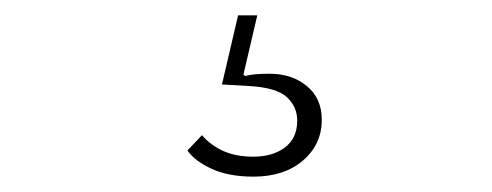

<svg xmlns="http://www.w3.org/2000/svg" viewBox="-20 -27 640 250"><path d="M310 203Q278 203 256 193Q234 183 224 169L243 149Q254 162 270.5 169.5Q287 177 310 177Q335 177 351 165Q367 153 367 130Q367 112 353.5 99.5Q340 87 304 85L269 83L290 -7H315L297 70L299 72Q307 70 315.5 69.5Q324 69 331 69Q360 69 379.5 85Q399 101 399 129Q399 161 374.5 182Q350 203 310 203Z"/></svg>

Font: IBM Plex Sans Thai ExtraLight
Style: Regular
Weight: 200
Designer: Mike Abbink, Paul van der Laan, Pieter van Rosmalen, Ben Mitchell, Mark Frömberg
Foundry: Bold Monday
Version: Version 1.1